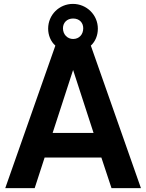

<svg xmlns="http://www.w3.org/2000/svg" viewBox="-20 -965 750 985"><path d="M264 -731 7 0H158L209 -157H500L552 0H703L446 -731C469 -752 482 -783 482 -818C482 -889 424 -945 354 -945C284 -945 227 -889 227 -818C227 -785 240 -752 264 -731ZM250 -283 355 -606 460 -283ZM303 -820C303 -848 323 -870 355 -870C388 -870 407 -848 407 -820C407 -788 386 -765 355 -765C326 -765 303 -788 303 -820Z"/></svg>

Font: Swile Sans
Style: Bold
Weight: 700
Designer: Lord
Foundry: Lord
Version: Version 1.477;FEAKit 1.0